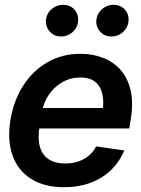

<svg xmlns="http://www.w3.org/2000/svg" viewBox="-20 -780 595 811"><path d="M250.5 10.7Q167.5 10.7 111.8 -24.2Q56.2 -59.1 33.2 -122.8Q10.3 -186.5 23.9 -272.9Q38.1 -356.4 78.6 -419.2Q119.1 -481.9 180.9 -517.3Q242.7 -552.7 319.8 -552.7Q370.6 -552.7 414.3 -536.1Q458 -519.5 488.5 -485.6Q519 -451.7 531.5 -399.4Q543.9 -347.2 532.2 -275.4L525.9 -237.3H78.1L92.8 -323.7H476.6L412.1 -300.3Q419.9 -346.2 412.8 -380.4Q405.8 -414.6 383.1 -433.6Q360.4 -452.6 319.3 -452.6Q277.3 -452.6 242.9 -432.6Q208.5 -412.6 186 -379.4Q163.6 -346.2 156.7 -305.7L147 -245.6Q138.7 -195.3 148.4 -160.4Q158.2 -125.5 185.5 -107.4Q212.9 -89.4 255.9 -89.4Q285.2 -89.4 310.1 -97.7Q335 -106 354.5 -122.1Q374 -138.2 386.2 -161.6L504.9 -144.5Q485.4 -97.2 449.5 -62.3Q413.6 -27.3 363.3 -8.3Q313 10.7 250.5 10.7ZM238.3 -626Q208 -625.5 189.2 -647.9Q170.4 -670.4 174.8 -700.7Q178.7 -726.1 199.7 -742.9Q220.7 -759.8 245.6 -759.8Q277.3 -759.8 295.7 -738Q314 -716.3 309.1 -684.6Q305.7 -660.6 285.2 -643.1Q264.6 -625.5 238.3 -626ZM450.7 -626Q420.9 -625.5 401.9 -647.7Q382.8 -669.9 387.7 -700.7Q392.1 -726.1 412.8 -742.9Q433.6 -759.8 458.5 -759.8Q490.2 -759.8 508.8 -738Q527.3 -716.3 522 -684.6Q518.1 -660.6 497.8 -643.1Q477.5 -625.5 450.7 -626Z"/></svg>

Font: Inter Tight SemiBold
Style: Italic
Weight: 600
Italic angle: -9.39999°
Designer: Rasmus Andersson
Foundry: rsms
Version: Version 3.004